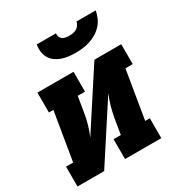

<svg xmlns="http://www.w3.org/2000/svg" viewBox="-175 -877 949 1004"><g transform="rotate(-30 300.0 -375.0)"><path d="M3 0V-120H46L94 -410H67V-530H285V-410H241L226 -318Q221 -285 211.5 -252Q202 -219 188 -187L411 -530H573V-410H529L481 -120H509V0H290V-120H334L349 -212Q355 -245 364 -278Q373 -311 387 -343L164 0ZM345 -610Q324 -610 302.5 -612.5Q281 -615 262 -622Q243 -629 227 -640.5Q211 -652 201 -669.5Q191 -687 188.5 -708Q186 -729 190 -750H306Q304 -739 308 -729Q312 -719 320 -713.5Q328 -708 339 -706Q350 -704 360 -704Q371 -704 382.5 -706Q394 -708 404 -713.5Q414 -719 421 -729Q428 -739 430 -750H546Q542 -728 533 -707.5Q524 -687 508.5 -670Q493 -653 473 -641Q453 -629 431.5 -622Q410 -615 388 -612.5Q366 -610 345 -610Z"/></g></svg>

Font: Iosevka Curly Slab HvExObl
Style: Regular
Weight: 900
Width: 7
Italic angle: -9°
Monospace: yes
Designer: Belleve Invis
Foundry: Belleve Invis
Version: Version 11.1.0; ttfautohint (v1.8.3)